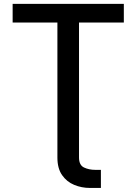

<svg xmlns="http://www.w3.org/2000/svg" viewBox="-20 -747 691 972"><path d="M44 -632.8V-727.3H606.9V-632.8H380V50.1Q380 88.8 405.2 100.9Q430.4 112.9 462.7 112.9H490.8V204.5H435.4Q393.1 204.5 355.5 188.9Q317.8 173.3 294.2 139.4Q270.6 105.5 270.6 50.8V-632.8Z"/></svg>

Font: Inter UI Medium
Style: Regular
Weight: 500
Designer: Rasmus Andersson
Foundry: rsms
Version: 3.2;8d6f07862